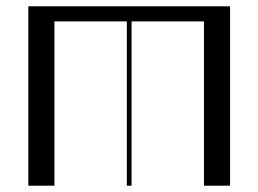

<svg xmlns="http://www.w3.org/2000/svg" viewBox="-20 -590 821 610"><path d="M70 -570H711V0H628V-522H398V0H383V-522H153V0H70Z"/></svg>

Font: Facade Sud
Style: Regular
Weight: 100
Designer: Éléonore Fines
Foundry: Velvetyne Type Foundry
Version: Version 1.001;Glyphs 3.2 (3202)